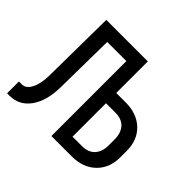

<svg xmlns="http://www.w3.org/2000/svg" viewBox="-137 -709 873 873"><g transform="rotate(45 300.0 -272.5)"><path d="M5 5V-71H24Q50 -71 66.5 -102.5Q83 -134 84 -187L88 -550H355V-347H416Q488 -347 531.5 -305.5Q575 -264 575 -194V-153Q575 -84 531.5 -42Q488 0 416 0H285V-482H162L158 -187Q157 -99 120 -47Q83 5 21 5ZM355 -66H416Q456 -66 477.5 -89.5Q499 -113 499 -153V-194Q499 -234 477.5 -257.5Q456 -281 416 -281H355Z"/></g></svg>

Font: JetBrains Mono NL Light
Style: Regular
Weight: 300
Monospace: yes
Designer: Philipp Nurullin, Konstantin Bulenkov
Foundry: JetBrains
Version: Version 2.305; ttfautohint (v1.8.4.7-5d5b)